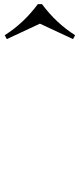

<svg xmlns="http://www.w3.org/2000/svg" viewBox="-20 -905 385 933"><path d="M335 -715 174 -790 13 -715 3 -734Q95 -792 164 -885H184Q253 -792 345 -734ZM218 -616Q207 -541 207 -336Q207 -131 220 -35Q273 -30 330 -16L327 8Q253 0 166.5 0Q80 0 27 8L23 -17Q68 -31 119 -38Q130 -120 130 -296V-355Q130 -517 117 -613Q66 -620 21 -634L25 -659Q78 -651 164.5 -651Q251 -651 325 -659L328 -635Q271 -621 218 -616ZM218 -616Q271 -621 328 -635L325 -659Q251 -651 164.5 -651Q78 -651 25 -659L21 -634Q66 -620 117 -613Q130 -517 130 -355V-296Q130 -120 119 -38Q68 -31 23 -17L27 8Q80 0 166.5 0Q253 0 327 8L330 -16Q273 -30 220 -35Q207 -131 207 -336Q207 -541 218 -616Z"/></svg>

Font: Almendra SC
Style: Regular
Weight: 400
Designer: Ana Sanfelippo
Foundry: Ana Sanfelippo
Version: Version 1.003